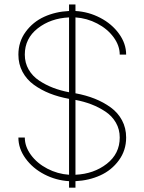

<svg xmlns="http://www.w3.org/2000/svg" viewBox="-20 -828 660 877"><path d="M295.4 -807.6H324.7V-777.8Q384.3 -774.4 437.5 -746.8Q490.7 -719.2 523.4 -674.1Q556.2 -628.9 556.2 -578.6H526.9Q526.9 -619.6 498.8 -658Q470.7 -696.3 423.8 -720.7Q377 -745.1 324.7 -748.5V-401.9Q372.6 -393.1 412.6 -377.2Q452.6 -361.3 485.6 -337.4Q518.6 -313.5 537.4 -278.3Q556.2 -243.2 556.2 -199.7Q556.2 -141.1 522.9 -95.7Q489.7 -50.3 438 -26.9Q386.2 -3.4 324.7 -0.5V29.3H295.4V-0.5Q235.8 -3.9 182.6 -31.5Q129.4 -59.1 96.7 -104.2Q64 -149.4 64 -199.7H93.3Q93.3 -158.7 121.3 -120.4Q149.4 -82 196.3 -57.6Q243.2 -33.2 295.4 -29.8V-376.5Q247.6 -385.3 207.5 -401.1Q167.5 -417 134.5 -440.9Q101.6 -464.8 82.8 -500Q64 -535.2 64 -578.6Q64 -637.2 97.2 -682.6Q130.4 -728 182.1 -751.5Q233.9 -774.9 295.4 -777.8ZM295.4 -748.5Q211.4 -744.6 152.3 -698.5Q93.3 -652.3 93.3 -578.6Q93.3 -541 110.8 -510.5Q128.4 -480 158.7 -460Q189 -439.9 222.7 -427Q256.3 -414.1 295.4 -406.7ZM324.7 -371.6V-29.8Q408.7 -33.7 467.8 -79.8Q526.9 -126 526.9 -199.7Q526.9 -237.3 509.3 -267.8Q491.7 -298.3 461.4 -318.4Q431.2 -338.4 397.5 -351.3Q363.8 -364.3 324.7 -371.6Z"/></svg>

Font: Cherry
Style: Light
Weight: 300
Designer: Amin Abedi
Version: Version 1.00 ; ttfautohint (v1.6)